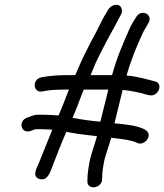

<svg xmlns="http://www.w3.org/2000/svg" viewBox="-20 -736 692 809"><path d="M496.8 -357.4C531.8 -353.6 570.2 -346 598.8 -337C602 -336 605.6 -335.6 609 -334.9C645.4 -325.5 671.2 -383.6 633.1 -393.2C594.5 -402.9 559 -413.9 513.3 -417.8C531.6 -482.5 556 -541.8 581.4 -596.3C589.4 -613.5 595.7 -619.9 606.1 -640.5C625.6 -676.2 575 -700.3 553.7 -664C544.4 -648.5 534.1 -634.6 525.1 -613.3C498 -552.4 472.2 -492.6 452.2 -419.5H361.7C367.3 -432.2 372.5 -444.9 377.7 -458.1C386.3 -479.8 393.9 -491.9 404.3 -514.1L431.5 -566.8C448.4 -599.4 468.6 -632.7 485.4 -666.8C487.3 -670.5 496.9 -683.5 493 -697.9C485.3 -726.5 448.4 -716.6 436.9 -696.9C426 -678.4 414.4 -660.9 404.2 -638.6C395.1 -618.8 388.5 -609.2 378.2 -587.2L364.5 -562.6C356.7 -548.6 352.8 -539.4 350.7 -534.7L336.6 -507.2C322.5 -480 309.7 -447.4 297.1 -419.5H267.4C225.4 -419.5 189.3 -416.9 154.9 -410.3C113.2 -402.3 119.4 -342.5 158.3 -350.8C188.1 -357.2 218.2 -358.5 257.8 -358.5H270.5C255.9 -322.4 242.5 -284.7 226.6 -249.5C208.2 -251.1 181.3 -252.5 164 -252.5H139C128.2 -252.5 118.8 -249.6 106.1 -244.6L94.9 -240.7C54.4 -226.8 68.4 -169.6 109.3 -184.5L120.1 -188.3C124.4 -189.7 128.7 -191.5 131.3 -191.5H153.8C166 -191.5 182.8 -190.6 200.3 -189.5C181.4 -143.4 159.8 -89.5 141.9 -44.4C138.4 -35.8 111.6 7.8 145.7 18C178.8 27.9 190.1 -6.7 198.9 -29.8C217.6 -78.9 238.5 -132.4 259.5 -180.6L279.7 -176.7C314.7 -170 352.9 -166.9 388.6 -162.2C379 -124.3 362.1 -86 355.5 -44L351.5 -19C350 -9.6 349.1 0.6 348.6 12.6L348.2 27.7C347.6 67.6 409.7 57.7 410.3 19.3L410.7 4.3C410.9 -4.7 411.5 -12.4 412.5 -19L416.5 -44C422.3 -81 437.2 -112.4 448.3 -155.3C490.1 -151.2 533.6 -145.8 559.1 -133.6C576.4 -125.2 595.4 -138.6 602.1 -151C616.7 -178 592.2 -189.7 583.2 -193.7C550.8 -208.1 506.5 -212.3 462.3 -216.3C474.3 -262.3 484.7 -310.1 496.8 -357.4ZM403.2 -224.9C403.1 -224.7 403 -224.3 403 -224C402.8 -223 403.1 -223.2 402.1 -223.4C402 -223.4 401.6 -223.4 401.4 -223.5C361.7 -226.7 324.1 -232.2 285.7 -239.7C289.7 -248.9 293.7 -259.1 297.5 -267.7C311 -298.5 320.7 -331.1 333 -358.5H436.5C426.9 -316.8 413.3 -268.4 403.2 -224.9Z"/></svg>

Font: CiSf OpenHand
Style: BdObl
Weight: 400
Foundry: Cannot Into Space Fonts
Version: Version 0.7892